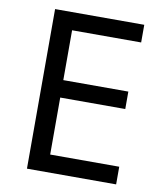

<svg xmlns="http://www.w3.org/2000/svg" viewBox="-81 -780 718 846"><g transform="rotate(10 278.0 -357.0)"><path d="M496 0H97V-714H496V-635H187V-412H478V-334H187V-79H496Z"/></g></svg>

Font: Noto Sans Avestan
Style: Regular
Weight: 400
Designer: Monotype Design Team
Foundry: Monotype Imaging Inc.
Version: Version 2.003; ttfautohint (v1.8.4.7-5d5b)